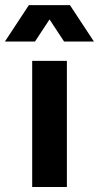

<svg xmlns="http://www.w3.org/2000/svg" viewBox="-69 -747 395 767"><path d="M59.6 -503.9H198.2V0H59.6ZM46.4 -726.6H210.4L306.2 -581.1H187L128.9 -669.4L70.8 -581.1H-49.3Z"/></svg>

Font: Wanted Sans
Style: Bold
Weight: 700
Designer: Original Design by Kil Hyung-jin and Kang Hanbin, Wanted Lab, Inc; Hangeul from Source Han Sans by Jang Soo-young and Ka
Foundry: Wanted Lab, Inc.
Version: Version 1.000